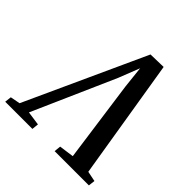

<svg xmlns="http://www.w3.org/2000/svg" viewBox="-244 -902 1054 1054"><g transform="rotate(45 283.5 -375.0)"><path d="M433 -750 547.5 -50.5 607 -38.5 602.5 0H336.5L340.5 -39L426.5 -51L360.5 -526.5L342 -698L364 -697.5L298.5 -530.5L86.5 -50.5L168 -39L164 0H-47L-42.5 -39L14.5 -50L333.5 -747.5Z"/></g></svg>

Font: Merriweather 48pt Medium
Style: Italic
Weight: 500
Italic angle: -7.8°
Version: Version 2.101